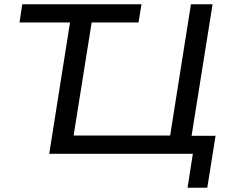

<svg xmlns="http://www.w3.org/2000/svg" viewBox="-20 -725 1091 905"><path d="M864 160 889 0H212L310 -619H72L85 -705H647L633 -619H412L327 -86H782L880 -705H982L883 -85H996L957 160Z"/></svg>

Font: Nunito Sans 10pt SemiExpanded Medium
Style: Italic
Weight: 500
Width: 6
Italic angle: -9°
Designer: Vernon Adams
Foundry: Vernon Adams
Version: Version 3.101;gftools[0.9.27]